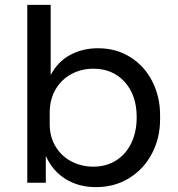

<svg xmlns="http://www.w3.org/2000/svg" viewBox="-20 -750 729 788"><path d="M168 -110V0H92V-730H188V-442Q217 -497 268 -524.5Q319 -552 382 -552Q457 -552 515 -515.5Q573 -479 605 -416Q637 -353 637 -278V-260Q637 -184 604 -120.5Q571 -57 511 -19.5Q451 18 374 18Q303 18 249.5 -15Q196 -48 168 -110ZM541 -269Q541 -359 492 -413.5Q443 -468 363 -468Q314 -468 273 -446Q232 -424 208 -383Q184 -342 184 -287V-241Q184 -188 208.5 -148Q233 -108 274 -87Q315 -66 363 -66Q416 -66 456.5 -91.5Q497 -117 519 -163Q541 -209 541 -269Z"/></svg>

Font: Sora-SIA
Style: Regular
Weight: 400
Designer: Jonathan Barnbrook, Julián Moncada
Foundry: Barnbrook Fonts
Version: Version 2.000